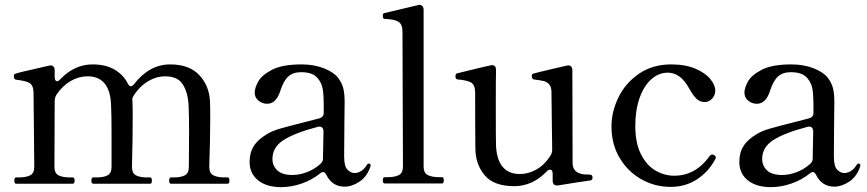

<svg xmlns="http://www.w3.org/2000/svg" viewBox="-20 -756 3569 790"><path d="M917 -26Q924 -26 924 -13Q924 0 917 0H683Q676 0 676 -13Q676 -26 683 -26H695Q724 -26 740.5 -34.5Q757 -43 757 -70L758 -213Q758 -281 756 -323Q753 -376 732 -409Q711 -442 659 -442Q624 -442 590.5 -422.5Q557 -403 532 -366Q524 -354 524 -347Q525 -344 525 -339Q526 -321 526 -268Q526 -187 523 -70Q523 -43 539.5 -34.5Q556 -26 585 -26H598Q605 -26 605 -13Q605 0 598 0H364Q356 0 356 -13Q356 -26 364 -26H377Q406 -26 422.5 -34.5Q439 -43 439 -70V-209Q439 -281 437 -323Q433 -442 340 -442Q304 -442 270.5 -422.5Q237 -403 212 -366Q205 -353 205 -340L204 -70Q204 -43 221 -34.5Q238 -26 267 -26H279Q287 -26 287 -13Q287 0 279 0H46Q39 0 39 -13Q39 -26 46 -26H58Q87 -26 104 -34.5Q121 -43 121 -70L118 -376Q117 -406 100.5 -415Q84 -424 46 -428Q37 -429 37 -444Q37 -451 42 -452Q52 -457 139 -476L182 -486L188 -487Q196 -487 200.5 -481.5Q205 -476 205 -467V-439Q205 -431 207.5 -426.5Q210 -422 214 -422Q222 -422 229 -431Q287 -491 361 -491Q415 -491 451.5 -469.5Q488 -448 506 -412Q512 -401 518 -401Q524 -401 531 -409Q594 -491 680 -491Q759 -491 800 -447Q841 -403 844 -339Q845 -321 845 -268Q845 -187 841 -70Q841 -43 858 -34.5Q875 -26 904 -26Z M1505 -76 1504 -70Q1490 -29 1459 -8.5Q1428 12 1398 12Q1347 12 1323 -36Q1317 -48 1310 -48Q1303 -48 1298 -43Q1263 -15 1220.5 -0.5Q1178 14 1137 14Q1077 14 1042 -14Q1007 -42 1007 -90Q1007 -128 1024.5 -155.5Q1042 -183 1080 -205Q1102 -218 1131.5 -226.5Q1161 -235 1220 -250Q1277 -264 1294 -269Q1312 -274 1312 -292V-317Q1312 -368 1307.5 -391.5Q1303 -415 1288 -433Q1268 -459 1219 -459Q1186 -459 1166.5 -441.5Q1147 -424 1134 -384Q1117 -329 1079 -329Q1060 -329 1044 -341.5Q1028 -354 1028 -375Q1028 -394 1042.5 -420.5Q1057 -447 1099.5 -469Q1142 -491 1221 -491Q1271 -491 1311.5 -475.5Q1352 -460 1371 -436Q1387 -415 1392.5 -392.5Q1398 -370 1398 -337Q1398 -282 1397 -245L1396 -113Q1396 -71 1410 -57.5Q1424 -44 1439 -44Q1452 -44 1465.5 -52Q1479 -60 1490 -78Q1493 -83 1497 -83Q1505 -83 1505 -76ZM1299 -82Q1309 -92 1309 -102V-111L1311 -215Q1311 -227 1304.5 -232Q1298 -237 1287 -234Q1192 -209 1146.5 -179.5Q1101 -150 1101 -102Q1101 -74 1121 -55Q1141 -36 1183 -36Q1212 -36 1242.5 -47.5Q1273 -59 1299 -82Z M1563 -1Q1555 -1 1555 -14Q1555 -27 1563 -27H1575Q1604 -27 1621 -35.5Q1638 -44 1638 -71L1636 -626Q1636 -657 1618.5 -667Q1601 -677 1565 -678Q1558 -678 1556.5 -682Q1555 -686 1555 -693Q1555 -700 1561 -702L1700 -735L1706 -736Q1714 -736 1718.5 -730.5Q1723 -725 1723 -716V-71Q1723 -44 1740.5 -35.5Q1758 -27 1787 -27H1799Q1806 -27 1806 -14Q1806 -1 1799 -1Z M2418 -25Q2418 -16 2411 -14L2351 -5L2276 7H2272Q2254 7 2254 -13V-41Q2254 -58 2243 -58Q2236 -58 2229 -50Q2171 10 2096 10Q2012 10 1974.5 -34.5Q1937 -79 1936 -143Q1935 -217 1935 -378Q1934 -408 1917.5 -417Q1901 -426 1863 -429Q1854 -430 1854 -442Q1854 -452 1860 -454L1954 -477Q1970 -480 1998 -487L2004 -488Q2021 -488 2021 -468Q2020 -436 2020 -322Q2020 -176 2021 -154Q2028 -40 2119 -40Q2154 -40 2187 -58.5Q2220 -77 2244 -114Q2252 -126 2252 -140L2249 -377Q2249 -398 2240 -408.5Q2231 -419 2217 -422.5Q2203 -426 2177 -429Q2168 -430 2168 -445Q2168 -451 2174 -453Q2183 -456 2264 -475L2312 -486L2318 -487Q2326 -487 2330.5 -481.5Q2335 -476 2335 -467L2336 -85Q2336 -46 2379 -39Q2385 -38 2399 -38Q2411 -38 2414.5 -35Q2418 -32 2418 -25Z M2496 -236Q2496 -296 2524.5 -355Q2553 -414 2609 -452.5Q2665 -491 2742 -491Q2800 -491 2841 -473.5Q2882 -456 2902.5 -431Q2923 -406 2923 -383Q2923 -364 2910 -350Q2897 -336 2880 -336Q2860 -336 2845.5 -350Q2831 -364 2815 -393Q2780 -457 2728 -457Q2690 -457 2659.5 -429.5Q2629 -402 2611.5 -352.5Q2594 -303 2594 -238Q2594 -167 2617.5 -121Q2641 -75 2677.5 -54Q2714 -33 2754 -33Q2842 -33 2900 -114Q2905 -120 2910 -120Q2915 -120 2918 -118Q2925 -114 2925 -108Q2925 -104 2923 -101Q2896 -50 2848.5 -18.5Q2801 13 2739 13Q2675 13 2619.5 -18Q2564 -49 2530 -105.5Q2496 -162 2496 -236Z M3520 -76 3519 -70Q3505 -29 3474 -8.5Q3443 12 3413 12Q3362 12 3338 -36Q3332 -48 3325 -48Q3318 -48 3313 -43Q3278 -15 3235.5 -0.5Q3193 14 3152 14Q3092 14 3057 -14Q3022 -42 3022 -90Q3022 -128 3039.5 -155.5Q3057 -183 3095 -205Q3117 -218 3146.5 -226.5Q3176 -235 3235 -250Q3292 -264 3309 -269Q3327 -274 3327 -292V-317Q3327 -368 3322.5 -391.5Q3318 -415 3303 -433Q3283 -459 3234 -459Q3201 -459 3181.5 -441.5Q3162 -424 3149 -384Q3132 -329 3094 -329Q3075 -329 3059 -341.5Q3043 -354 3043 -375Q3043 -394 3057.5 -420.5Q3072 -447 3114.5 -469Q3157 -491 3236 -491Q3286 -491 3326.5 -475.5Q3367 -460 3386 -436Q3402 -415 3407.5 -392.5Q3413 -370 3413 -337Q3413 -282 3412 -245L3411 -113Q3411 -71 3425 -57.5Q3439 -44 3454 -44Q3467 -44 3480.5 -52Q3494 -60 3505 -78Q3508 -83 3512 -83Q3520 -83 3520 -76ZM3314 -82Q3324 -92 3324 -102V-111L3326 -215Q3326 -227 3319.5 -232Q3313 -237 3302 -234Q3207 -209 3161.5 -179.5Q3116 -150 3116 -102Q3116 -74 3136 -55Q3156 -36 3198 -36Q3227 -36 3257.5 -47.5Q3288 -59 3314 -82Z"/></svg>

Font: Shippori Mincho B1 Medium
Style: Regular
Weight: 500
Designer: FONTDASU
Foundry: FONTDASU / Google Inc. / but / Adobe
Version: Version 3.110; ttfautohint (v1.8.3)